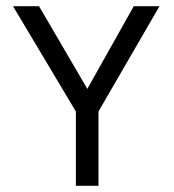

<svg xmlns="http://www.w3.org/2000/svg" viewBox="-20 -600 561 620"><path d="M22 -580 225 -240V0H298V-240L495 -580H412L262 -313L106 -580Z"/></svg>

Font: Charger Pro
Style: Nar
Weight: 400
Designer: Jasper
Foundry: Cannot Into Space Fonts
Version: Version 1.09